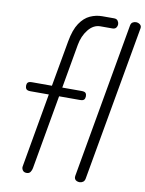

<svg xmlns="http://www.w3.org/2000/svg" viewBox="-103 -1051 851 1123"><g transform="rotate(10 322.0 -489.0)"><path d="M134.5 0.5Q118 0.5 110.8 -10.5Q103.5 -21.5 105.5 -33L183 -474H74.5Q55.5 -474 49.2 -481.5Q43 -489 43 -501.5Q43 -513.5 49.2 -520.5Q55.5 -527.5 74.5 -527.5H192L240.5 -799.5Q253 -870 279.2 -909Q305.5 -948 340 -963.5Q374.5 -979 411 -979H481.5Q497.5 -979 504.2 -969Q511 -959 511 -949.5Q511 -937.5 504.2 -928.2Q497.5 -919 481.5 -919H411Q370 -919 339.5 -881Q309 -843 299.5 -789L253.5 -527.5H367.5Q386.5 -527.5 392.5 -520.5Q398.5 -513.5 398.5 -501.5Q398.5 -489 392.5 -481.5Q386.5 -474 367.5 -474H244L166.5 -34Q164.5 -21.5 157.2 -10.5Q150 0.5 134.5 0.5ZM449 0Q439.5 0 431.8 -3.5Q424 -7 420.2 -14Q416.5 -21 418 -31.5L580.5 -953Q583 -967.5 592 -973.2Q601 -979 612 -979Q625.5 -979 636 -970.8Q646.5 -962.5 644 -948L481 -27.5Q478.5 -13 469.2 -6.5Q460 0 449 0Z"/></g></svg>

Font: Edu QLD Hand
Style: Regular
Weight: 400
Designer: Tina and Corey Anderson, Eben Sorkin
Foundry: Sorkin Type Co.
Version: Version 2.000